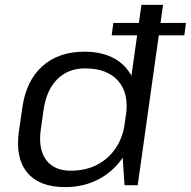

<svg xmlns="http://www.w3.org/2000/svg" viewBox="-20 -760 783 788"><path d="M247.2 7.9Q141.2 7.9 91.7 -51.9Q42.1 -111.7 57.6 -221.4L71.8 -318.6Q87.2 -428.3 153.7 -488.1Q220.1 -547.9 326.7 -547.9Q401.9 -547.9 453.5 -517.5Q505 -487 527.9 -431.2Q550.7 -375.3 539.7 -298.4L532.3 -246Q522 -169.1 482.9 -112Q443.7 -54.8 383.3 -23.5Q322.8 7.9 247.2 7.9ZM270.3 -59.4Q330.8 -59.4 377.5 -83.3Q424.3 -107.3 454.3 -151.1Q484.3 -194.8 492.5 -255.7L496.9 -286.6Q509.9 -377 464.9 -428.1Q420 -479.3 329.1 -479.3Q259.7 -479.3 215.2 -435Q170.7 -390.7 158.8 -309.2L147.4 -228.6Q136.2 -148.8 169 -104.1Q201.7 -59.4 270.3 -59.4ZM479.8 -167.7 560.4 -740H649.2L545.2 0H491.1ZM743.4 -665.9 736.5 -615H438.3L445.2 -665.9Z"/></svg>

Font: Pathway Extreme 8pt Thin
Style: Italic
Weight: 100
Italic angle: -8°
Designer: Eduardo Rodriguez Tunni
Foundry: Eduardo Rodriguez Tunni
Version: Version 1.000